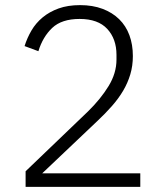

<svg xmlns="http://www.w3.org/2000/svg" viewBox="-20 -730 640 750"><path d="M528 0H80V-61L324 -295Q373 -343 404 -393.5Q435 -444 435 -497V-516Q435 -578 399 -617Q363 -656 291 -656Q221 -656 184 -621Q147 -586 130 -530L76 -550Q86 -582 103 -611Q120 -640 146.5 -662Q173 -684 209 -697Q245 -710 293 -710Q342 -710 380.5 -695.5Q419 -681 445.5 -655Q472 -629 485.5 -592.5Q499 -556 499 -511Q499 -473 489 -439.5Q479 -406 461 -375.5Q443 -345 417 -315.5Q391 -286 360 -257L145 -53H528Z"/></svg>

Font: IBM Plex Sans Hebrew Light
Style: Regular
Weight: 300
Designer: Mike Abbink, Paul van der Laan, Pieter van Rosmalen, Yanek Iontef
Foundry: Bold Monday
Version: Version 1.2